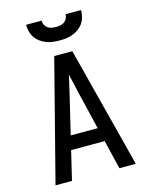

<svg xmlns="http://www.w3.org/2000/svg" viewBox="-138 -1041 876 1127"><g transform="rotate(-15 300.0 -477.5)"><path d="M56 0 245 -735H355L544 0H444L402 -176H198L156 0ZM382 -260 327 -490Q320 -519 313.5 -548.5Q307 -578 300 -608Q293 -578 286.5 -548.5Q280 -519 273 -490L218 -260ZM300 -815Q279 -815 258.5 -817.5Q238 -820 219 -827.5Q200 -835 183 -847.5Q166 -860 154.5 -877Q143 -894 138 -914Q133 -934 133 -955H227Q227 -942 233 -929.5Q239 -917 249.5 -909.5Q260 -902 273.5 -899.5Q287 -897 300 -897Q313 -897 326.5 -899.5Q340 -902 350.5 -909.5Q361 -917 367 -929.5Q373 -942 373 -955H467Q467 -934 462 -914Q457 -894 445.5 -877Q434 -860 417 -847.5Q400 -835 381 -827.5Q362 -820 341.5 -817.5Q321 -815 300 -815Z"/></g></svg>

Font: Iosevka Custom Medium Extended
Style: Regular
Weight: 500
Width: 7
Monospace: yes
Designer: Belleve Invis
Foundry: Belleve Invis
Version: Version 11.2.4; ttfautohint (v1.8.4)